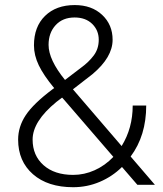

<svg xmlns="http://www.w3.org/2000/svg" viewBox="-20 -741 655 770"><path d="M197.3 -387.7Q154.8 -439 135.5 -479.2Q116.2 -519.5 116.2 -559.1Q116.2 -633.8 160.6 -677.2Q205.1 -720.7 279.8 -720.7Q347.7 -720.7 389.6 -681.4Q431.6 -642.1 431.6 -581.5Q431.6 -511.2 350.6 -443.4L272.5 -382.8L467.8 -155.3Q512.2 -227.1 512.2 -317.9H566.4Q566.4 -196.8 503.9 -113.3L601.1 0H530.8L469.2 -71.3Q430.7 -33.2 380.1 -11.7Q329.6 9.8 273.4 9.8Q171.9 9.8 112.3 -42.2Q52.7 -94.2 52.7 -181.2Q52.7 -232.9 83.3 -279.1Q113.8 -325.2 190.4 -382.8ZM273.4 -39.6Q317.9 -39.6 359.6 -58.3Q401.4 -77.1 434.6 -111.8L235.8 -342.3L229 -349.6L206.5 -332.5Q110.8 -254.4 110.8 -181.2Q110.8 -117.2 154.8 -78.4Q198.7 -39.6 273.4 -39.6ZM174.8 -561Q174.8 -501.5 240.7 -420.4L304.7 -469.2Q335.9 -491.7 356 -518.6Q376 -545.4 376 -581.5Q376 -619.6 349.6 -645.3Q323.2 -670.9 279.3 -670.9Q231.4 -670.9 203.1 -640.1Q174.8 -609.4 174.8 -561Z"/></svg>

Font: Roboto-Light
Style: Regular
Weight: 300
Designer: Google
Version: Version 2.137; 2017